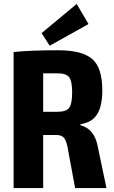

<svg xmlns="http://www.w3.org/2000/svg" viewBox="-20 -954 577 974"><path d="M232 -722 191 -786 369 -934 429 -832ZM520 0H361L322 -211Q315 -244 303 -256.5Q291 -269 268 -269H199V0H49V-690Q129 -699 276 -699Q396 -699 447.5 -655Q499 -611 499 -495Q499 -418 473.5 -375.5Q448 -333 388 -324V-319Q458 -300 475 -215ZM199 -387H273Q316 -387 331 -407.5Q346 -428 346 -485Q346 -542 331 -562Q316 -582 273 -582H199Z"/></svg>

Font: exo2condensed_b
Style: Bold
Weight: 700
Width: 3
Designer: Natanael Gama
Version: Version 1.001;PS 001.001;hotconv 1.0.70;makeotf.lib2.5.58329